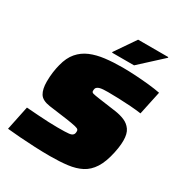

<svg xmlns="http://www.w3.org/2000/svg" viewBox="-205 -1040 1127 1195"><g transform="rotate(30 359.0 -443.0)"><path d="M326 8Q275 8 217.5 5.5Q160 3 107.5 -1Q55 -5 16 -9L52 -182Q94 -179 135.5 -176Q177 -173 213.5 -171.5Q250 -170 277 -170Q308 -170 328 -170.5Q348 -171 360 -172.5Q372 -174 378 -177Q382 -179 384.5 -181Q387 -183 389 -185.5Q391 -188 392.5 -191.5Q394 -195 394.5 -199.5Q395 -204 395 -210Q395 -217 390.5 -222Q386 -227 365.5 -232Q345 -237 296 -244L170 -261Q115 -269 96.5 -299.5Q78 -330 78 -384Q78 -420 82.5 -452.5Q87 -485 94 -511Q109 -571 140.5 -607.5Q172 -644 217 -663Q262 -682 319.5 -689Q377 -696 444 -696Q488 -696 538 -693Q588 -690 635.5 -685Q683 -680 718 -673L682 -504Q647 -509 604.5 -512Q562 -515 519.5 -516.5Q477 -518 442 -518Q423 -518 408.5 -517Q394 -516 384.5 -513.5Q375 -511 369 -507Q365 -505 362.5 -502Q360 -499 358.5 -495.5Q357 -492 356.5 -487.5Q356 -483 356 -477Q356 -467 368 -463.5Q380 -460 416 -455L538 -438Q575 -433 606 -420Q637 -407 656 -380Q675 -353 675 -304Q675 -292 674 -278Q673 -264 670.5 -248Q668 -232 664 -213Q648 -138 619.5 -93.5Q591 -49 549.5 -27.5Q508 -6 452.5 1Q397 8 326 8ZM340 -743V-748L440 -894H657V-889L498 -743Z"/></g></svg>

Font: Saira Expanded Black
Style: Italic
Weight: 900
Width: 7
Italic angle: -12°
Designer: Hector Gatti with collaboration of the Omnibus-Type team
Foundry: Omnibus-Type
Version: Version 1.101